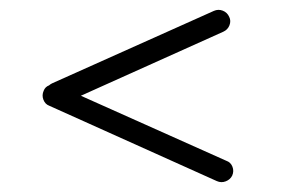

<svg xmlns="http://www.w3.org/2000/svg" viewBox="-20 -456 568 387"><path d="M430 -392 143 -263 436 -132Q445 -129 448.5 -120Q452 -111 448 -102Q444 -94 435 -90.5Q426 -87 417 -91L79 -243Q71 -246 67.5 -255Q64 -264 68 -273Q71 -281 79 -284Q81 -286 85 -288L411 -434Q420 -438 429 -434.5Q438 -431 442 -422Q446 -414 442.5 -405Q439 -396 430 -392Z"/></svg>

Font: Hoogli
Style: Regular
Weight: 400
Designer: Anand Singh Naorem
Foundry: Brand New Type
Version: Version 1.00 b007